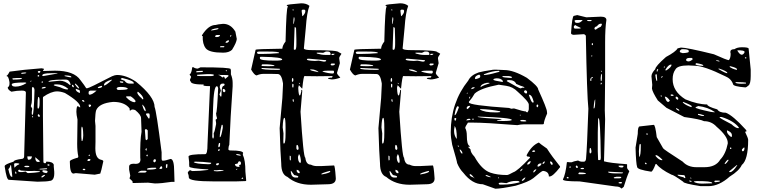

<svg xmlns="http://www.w3.org/2000/svg" viewBox="-20 -1110 4644 1177"><path d="M234.4 -691.4Q250 -689.5 250 -686.5L244.1 -677.7V-674.8H246.1L316.4 -676.8Q434.6 -676.8 473.6 -618.2Q500 -584 507.8 -570.3L512.7 -568.4Q524.4 -568.4 667 -642.6Q685.5 -650.4 697.3 -650.4Q752 -650.4 813.5 -609.4Q927.7 -516.6 927.7 -454.1Q938.5 -430.7 970.7 -176.8V-138.7Q970.7 -126 976.6 -125H981.4Q993.2 -125 1025.4 -135.7Q1047.9 -135.7 1047.9 -56.6Q1049.8 -24.4 1049.8 4.9H1031.2Q968.8 14.6 929.7 14.6L887.7 9.8L808.6 11.7H794.9Q792 11.7 792 1L774.4 -15.6V-17.6L778.3 -31.2V-34.2L771.5 -70.3V-87.9Q771.5 -106.4 799.8 -106.4Q847.7 -99.6 839.8 -142.6Q837.9 -248 847.7 -301.8V-303.7L844.7 -385.7Q844.7 -406.2 808.6 -435.5L796.9 -438.5H788.1L777.3 -431.6Q774.4 -431.6 774.4 -445.3Q744.1 -485.4 673.8 -485.4Q586.9 -477.5 569.3 -433.6Q564.5 -418.9 562.5 -369.1L565.4 -337.9V-240.2L564.5 -201.2Q564.5 -138.7 598.6 -130.9Q613.3 -127.9 613.3 -121.1Q599.6 -56.6 594.7 -45.9L560.5 -39.1L444.3 -48.8L430.7 -45.9Q408.2 -45.9 408.2 -116.2V-121.1Q408.2 -128.9 449.2 -141.6Q460 -141.6 460 -151.4Q453.1 -181.6 453.1 -228.5L455.1 -377Q448.2 -407.2 448.2 -424.8Q449.2 -459 456.1 -459H458L468.8 -452.1H471.7V-454.1Q471.7 -484.4 377.9 -540Q351.6 -549.8 330.1 -549.8Q293 -549.8 244.1 -515.6L243.2 -508.8V-399.4L246.1 -114.3L252.9 -109.4H257.8Q261.7 -109.4 263.7 -119.1H266.6Q302.7 -119.1 309.6 -100.6V-88.9L312.5 -57.6Q315.4 -1 283.2 -1Q272.5 2.9 210 3.9L34.2 -7.8Q20.5 -7.8 8.8 -88.9V-91.8Q8.8 -102.5 63.5 -119.1Q63.5 -129.9 118.2 -136.7Q127.9 -140.6 127.9 -150.4L136.7 -467.8L138.7 -543Q138.7 -554.7 113.3 -554.7Q84 -554.7 49.8 -547.9Q27.3 -560.5 27.3 -574.2Q38.1 -581.1 38.1 -595.7V-606.4Q32.2 -642.6 22.5 -642.6L20.5 -643.6V-645.5Q29.3 -650.4 39.1 -670.9Q119.1 -682.6 234.4 -691.4ZM175.8 -567.4V-499Q175.8 -478.5 168.9 -459L177.7 -444.3L174.8 -423.8V-410.2L177.7 -406.2H179.7Q187.5 -406.2 191.4 -554.7V-556.6Q191.4 -571.3 181.6 -577.1Q175.8 -575.2 175.8 -567.4ZM51.8 -592.8Q51.8 -579.1 75.2 -579.1Q107.4 -579.1 140.6 -599.6V-602.5L134.8 -604.5Q51.8 -604.5 51.8 -592.8ZM277.3 -609.4V-608.4L346.7 -615.2Q378.9 -615.2 408.2 -588.9H412.1V-594.7Q404.3 -622.1 384.8 -622.1H371.1Q279.3 -622.1 277.3 -609.4ZM719.7 -625Q719.7 -623 743.2 -615.2Q755.9 -597.7 772.5 -597.7H799.8V-601.6Q799.8 -615.2 729.5 -631.8H728.5Q720.7 -628.9 719.7 -625ZM90.8 -64.5Q90.8 -48.8 137.7 -58.6Q145.5 -48.8 153.3 -48.8Q195.3 -50.8 223.6 -55.7V-60.5L189.5 -62.5Q161.1 -59.6 107.4 -64.5L100.6 -69.3H95.7ZM309.6 -587.9Q309.6 -585 348.6 -575.2Q376 -561.5 393.6 -561.5H394.5L398.4 -565.4Q366.2 -592.8 328.1 -592.8H319.3Q309.6 -591.8 309.6 -587.9ZM752 -515.6Q781.2 -483.4 806.6 -483.4L810.5 -486.3V-492.2Q801.8 -505.9 781.2 -519.5H755.9ZM695.3 -568.4V-565.4Q699.2 -558.6 704.1 -558.6Q758.8 -558.6 763.7 -565.4Q758.8 -577.1 719.7 -577.1H717.8Q698.2 -577.1 695.3 -568.4ZM870.1 -317.4 868.2 -312.5 872.1 -259.8V-255.9L877 -251H878.9L885.7 -257.8V-310.5L878.9 -317.4ZM43 -96.7Q43 -84 31.2 -73.2Q41 -26.4 50.8 -26.4H55.7L47.9 -95.7L45.9 -96.7ZM480.5 -333 478.5 -321.3V-271.5L480.5 -246.1H485.4Q490.2 -260.7 490.2 -280.3V-281.2Q489.3 -333 482.4 -333ZM239.3 -645.5 244.1 -643.6 332 -659.2V-661.1H292Q239.3 -661.1 239.3 -647.5ZM523.4 -546.9V-534.2L528.3 -529.3Q544.9 -529.3 571.3 -553.7V-554.7H537.1Q527.3 -554.7 523.4 -546.9ZM213.9 -515.6Q210 -499 210 -469.7V-452.1L211.9 -444.3H213.9Q222.7 -444.3 222.7 -481.4V-492.2Q222.7 -515.6 215.8 -515.6ZM822.3 -546.9V-538.1Q830.1 -521.5 849.6 -506.8V-502H858.4V-503.9Q858.4 -521.5 827.1 -546.9ZM617.2 -587.9V-585.9H619.1Q628.9 -585.9 665 -618.2V-622.1Q617.2 -608.4 617.2 -587.9ZM881.8 -74.2V-70.3H899.4Q938.5 -71.3 938.5 -79.1L933.6 -82H929.7Q881.8 -82 881.8 -74.2ZM827.1 -54.7V-51.8H863.3Q876 -51.8 878.9 -58.6Q877 -63.5 868.2 -63.5H846.7Q840.8 -63.5 827.1 -54.7ZM875 -408.2 890.6 -383.8H895.5L897.5 -392.6V-404.3Q897.5 -413.1 892.6 -415H879.9Q876 -415 875 -408.2ZM147.5 -151.4Q148.4 -130.9 154.3 -130.9H157.2Q173.8 -130.9 175.8 -151.4ZM56.6 -629.9V-625L59.6 -622.1Q114.3 -622.1 114.3 -628.9L111.3 -631.8H82ZM66.4 -102.5 68.4 -83H70.3Q82 -97.7 97.7 -102.5V-107.4L85.9 -109.4H72.3Q67.4 -109.4 66.4 -102.5ZM239.3 -62.5Q239.3 -51.8 264.6 -48.8L271.5 -54.7V-59.6Q271.5 -65.4 244.1 -66.4ZM196.3 -146.5V-144.5Q196.3 -117.2 213.9 -117.2H220.7Q223.6 -117.2 223.6 -123ZM444.3 -565.4V-563.5Q444.3 -548.8 468.8 -540H469.7V-553.7Q469.7 -557.6 446.3 -565.4ZM852.5 -467.8V-464.8Q862.3 -428.7 872.1 -428.7H873V-430.7Q873 -449.2 854.5 -467.8ZM376 -647.5V-643.6Q404.3 -635.7 415 -635.7H417V-638.7Q417 -646.5 382.8 -647.5ZM439.5 -597.7V-592.8Q452.1 -573.2 461.9 -568.4H464.8V-570.3Q460 -584 441.4 -597.7ZM222.7 -75.2V-71.3H248L268.6 -73.2V-78.1H257.8ZM579.1 -572.3 581.1 -570.3H587.9Q606.4 -572.3 606.4 -582L601.6 -584Q582 -579.1 579.1 -572.3ZM919.9 -122.1V-120.1L924.8 -115.2H928.7L935.5 -122.1V-129.9L931.6 -133.8H926.8Q919.9 -130.9 919.9 -122.1ZM129.9 -91.8V-86.9L138.7 -85H150.4L159.2 -86.9V-91.8L150.4 -93.8H138.7ZM957 -75.2 959 -74.2H963.9Q972.7 -74.2 974.6 -79.1V-81.1Q974.6 -89.8 969.7 -90.8Q962.9 -90.8 957 -75.2ZM109.4 -661.1 113.3 -657.2Q141.6 -659.2 141.6 -664.1L133.8 -666Q109.4 -665 109.4 -661.1ZM997.1 -99.6V-84L1002 -79.1Q1005.9 -79.1 1006.8 -99.6L1004.9 -104.5H1002ZM233.4 -26.4V-24.4L237.3 -21.5Q248 -25.4 255.9 -35.2V-38.1Q244.1 -38.1 233.4 -26.4ZM524.4 -469.7 523.4 -464.8Q524.4 -454.1 528.3 -454.1H531.2L538.1 -460.9V-464.8Q537.1 -469.7 524.4 -469.7ZM236.3 -570.3V-567.4H243.2Q259.8 -569.3 259.8 -574.2V-577.1H250Q236.3 -575.2 236.3 -570.3ZM514.6 -127.9 519.5 -123H528.3L535.2 -129.9V-130.9L531.2 -134.8H521.5ZM714.8 -611.3V-608.4Q715.8 -602.5 728.5 -602.5H733.4L736.3 -606.4Q735.4 -611.3 722.7 -611.3ZM211.9 -406.2V-399.4L218.8 -392.6H220.7L223.6 -396.5V-403.3L216.8 -410.2H215.8ZM211.9 -670.9V-668L216.8 -663.1Q227.5 -663.1 227.5 -672.9L225.6 -674.8H215.8ZM420.9 -587.9Q420.9 -575.2 432.6 -575.2V-577.1Q432.6 -586.9 423.8 -590.8ZM483.4 -497.1Q483.4 -486.3 494.1 -486.3H497.1V-490.2Q494.1 -497.1 485.4 -497.1ZM487.3 -71.3V-68.4L496.1 -66.4L502.9 -68.4V-71.3L499 -75.2H490.2ZM271.5 -102.5V-95.7L280.3 -93.8L284.2 -98.6L280.3 -102.5ZM73.2 -58.6V-48.8L76.2 -44.9H80.1V-53.7L75.2 -58.6ZM872.1 -196.3V-191.4L875 -187.5H878.9V-201.2H877ZM210 -645.5V-643.6L213.9 -640.6H215.8L220.7 -643.6L218.8 -649.4H213.9ZM877 -157.2V-156.2L881.8 -150.4L885.7 -156.2V-159.2L881.8 -163.1ZM237.3 -611.3 234.4 -606.4 237.3 -602.5H239.3L243.2 -606.4V-609.4ZM523.4 -158.2V-155.3L528.3 -153.3L531.2 -158.2L528.3 -162.1H526.4ZM177.7 -399.4V-392.6L181.6 -389.6H182.6V-396.5L179.7 -399.4ZM166 -611.3V-609.4H168.9L172.9 -613.3V-615.2H168.9ZM218.8 -69.3V-71.3Q217.8 -70.3 215.8 -69.3Z M1347.7 -963.9Q1394.5 -963.9 1422.9 -916L1431.6 -871.1Q1429.7 -848.6 1402.3 -804.7Q1383.8 -787.1 1347.7 -787.1Q1262.7 -787.1 1241.7 -813.5Q1220.7 -839.8 1222.7 -888.7Q1217.8 -888.7 1217.8 -891.6V-893.6Q1257.8 -957 1301.8 -957Q1312.5 -960.9 1347.7 -963.9ZM1274.4 -923.8V-922.9Q1320.3 -928.7 1320.3 -934.6L1313.5 -937.5Q1274.4 -931.6 1274.4 -923.8ZM1299.8 -884.8 1306.6 -882.8H1308.6Q1325.2 -882.8 1329.1 -893.6L1327.1 -895.5H1311.5Q1299.8 -895.5 1297.9 -884.8ZM1390.6 -889.6V-884.8H1392.6L1397.5 -889.6V-895.5H1395.5ZM1363.3 -852.5V-847.7H1368.2Q1377.9 -847.7 1383.8 -857.4V-862.3H1379.9Q1371.1 -862.3 1363.3 -852.5ZM1329.1 -823.2V-820.3H1352.5L1356.4 -823.2L1352.5 -827.1H1332ZM1165 -698.2Q1176.8 -689.5 1192.4 -689.5L1209 -697.3Q1393.6 -697.3 1393.6 -686.5L1395.5 -677.7V-654.3Q1406.2 -628.9 1406.2 -601.6V-581.1Q1392.6 -392.6 1385.7 -221.7Q1380.9 -213.9 1379.9 -194.3Q1382.8 -187.5 1392.6 -187.5H1397.5Q1470.7 -187.5 1470.7 -170.9L1468.8 -168.9V-160.2Q1484.4 -127.9 1484.4 -57.6L1489.3 -2.9L1486.3 0L1426.8 2H1291Q1137.7 2 1137.7 -21.5Q1137.7 -36.1 1130.9 -50.8Q1134.8 -61.5 1144.5 -66.4H1147.5Q1154.3 -61.5 1160.2 -61.5H1163.1Q1208 -61.5 1256.8 -68.4V-71.3Q1140.6 -78.1 1140.6 -88.9L1139.6 -100.6V-116.2L1135.7 -150.4Q1135.7 -165 1238.3 -165Q1252 -165 1252 -225.6L1267.6 -582H1265.6Q1214.8 -582 1230.5 -591.8Q1149.4 -591.8 1149.4 -610.4Q1144.5 -612.3 1144.5 -621.1L1151.4 -637.7Q1151.4 -642.6 1142.6 -651.4V-653.3Q1154.3 -661.1 1158.2 -696.3L1160.2 -698.2ZM1182.6 -670.9V-667H1189.5Q1224.6 -667 1224.6 -671.9L1221.7 -675.8H1217.8Q1182.6 -675.8 1182.6 -670.9ZM1363.3 -677.7 1368.2 -672.9H1370.1V-677.7L1366.2 -681.6ZM1187.5 -651.4V-648.4Q1187.5 -643.6 1206.1 -643.6H1221.7H1226.6H1269.5Q1291 -643.6 1291 -649.4V-650.4Q1291 -659.2 1210.9 -653.3ZM1320.3 -652.3V-649.4Q1328.1 -649.4 1342.8 -635.7H1345.7Q1349.6 -635.7 1349.6 -640.6H1351.6Q1355.5 -639.6 1359.4 -627H1361.3L1379.9 -642.6V-649.4L1351.6 -650.4H1332ZM1327.1 -575.2 1334 -553.7 1325.2 -531.2Q1331.1 -517.6 1334 -517.6H1335.9L1337.9 -526.4V-534.2Q1337.9 -584 1352.5 -584L1356.4 -588.9V-594.7L1352.5 -597.7H1344.7Q1327.1 -597.7 1327.1 -575.2ZM1281.2 -271.5Q1283.2 -260.7 1286.1 -260.7Q1290 -260.7 1291 -273.4L1290 -293.9Q1295.9 -300.8 1304.7 -348.6V-356.4L1301.8 -376Q1310.5 -380.9 1310.5 -385.7Q1304.7 -401.4 1304.7 -415V-417Q1310.5 -417 1317.4 -570.3Q1313.5 -581.1 1310.5 -581.1H1308.6Q1290 -581.1 1286.1 -447.3ZM1345.7 -563.5V-556.6Q1345.7 -547.9 1352.5 -544.9H1356.4L1361.3 -549.8V-556.6Q1358.4 -562.5 1351.6 -565.4ZM1338.9 -344.7Q1327.1 -297.9 1327.1 -269.5H1329.1Q1335.9 -269.5 1345.7 -326.2V-335.9L1344.7 -344.7ZM1318.4 -216.8V-208H1322.3Q1329.1 -210 1329.1 -223.6V-233.4H1325.2Q1320.3 -233.4 1318.4 -216.8ZM1317.4 -191.4V-184.6H1322.3L1327.1 -189.5V-192.4L1324.2 -196.3H1322.3ZM1426.8 -162.1Q1434.6 -157.2 1455.1 -155.3V-158.2Q1455.1 -163.1 1438.5 -165H1429.7ZM1419.9 -103.5Q1421.9 -86.9 1443.4 -86.9H1448.2V-89.8L1445.3 -95.7Q1445.3 -97.7 1457 -102.5V-109.4Q1457 -118.2 1450.2 -121.1H1445.3Q1441.4 -120.1 1436.5 -107.4ZM1168 -117.2V-116.2Q1177.7 -105.5 1252 -103.5H1260.7Q1273.4 -103.5 1274.4 -109.4V-112.3Q1223.6 -119.1 1176.8 -119.1ZM1303.7 -102.5 1308.6 -96.7H1310.5Q1322.3 -96.7 1322.3 -109.4H1315.4Q1305.7 -109.4 1303.7 -102.5ZM1427.7 -71.3V-68.4H1429.7L1434.6 -73.2V-75.2H1431.6ZM1310.5 -66.4H1291V-61.5L1310.5 -59.6L1349.6 -62.5V-66.4H1342.8L1327.1 -68.4ZM1460.9 -16.6V-13.7H1467.8L1470.7 -16.6V-18.6L1467.8 -21.5H1465.8Z M1827.1 -1089.8Q1858.4 -1089.8 1877 -1074.2Q1861.3 -1035.2 1854.5 -937.5L1842.8 -813.5Q1842.8 -802.7 1895.5 -802.7Q2056.6 -802.7 2056.6 -789.1Q2061.5 -789.1 2073.2 -780.3Q2059.6 -760.7 2059.6 -754.9V-750L2063.5 -722.7L2045.9 -663.1Q2045.9 -654.3 2065.4 -635.7V-633.8Q2036.1 -623 2013.7 -623Q1991.2 -625 1991.2 -629.9V-631.8L2003.9 -633.8H2013.7L2018.6 -638.7V-642.6L2013.7 -643.6L1922.9 -642.6L1846.7 -643.6Q1840.8 -643.6 1833 -567.4H1831.1L1812.5 -587.9L1808.6 -574.2V-565.4Q1810.5 -526.4 1817.4 -524.4Q1822.3 -524.4 1827.1 -549.8V-558.6H1831.1L1833 -553.7L1822.3 -424.8Q1839.8 -143.6 1851.6 -143.6Q1856.4 -100.6 1885.7 -100.6Q1902.3 -91.8 1922.9 -91.8H1947.3L2027.3 -95.7Q2033.2 -95.7 2038.1 -23.4Q2043.9 19.5 1990.2 19.5L1885.7 22.5Q1797.9 22.5 1742.2 -25.4Q1704.1 -40 1704.1 -107.4Q1699.2 -161.1 1694.3 -324.2L1710.9 -508.8L1714.8 -588.9V-599.6Q1706.1 -656.2 1682.6 -656.2L1642.6 -657.2H1594.7Q1575.2 -657.2 1552.7 -647.5Q1539.1 -649.4 1519.5 -683.6L1546.9 -804.7Q1546.9 -809.6 1710.9 -811.5Q1710.9 -830.1 1730.5 -855.5Q1735.4 -1066.4 1744.1 -1066.4V-1071.3Q1744.1 -1074.2 1738.3 -1074.2V-1078.1Q1738.3 -1083 1827.1 -1089.8ZM1774.4 -1053.7V-1045.9H1779.3V-1050.8L1776.4 -1053.7ZM1829.1 -1045.9V-1043.9L1833 -1011.7H1835.9Q1851.6 -1028.3 1851.6 -1040V-1045.9L1846.7 -1050.8H1834ZM1781.2 -1004.9Q1778.3 -995.1 1778.3 -968.8V-963.9H1781.2L1785.2 -987.3V-1001ZM1786.1 -943.4 1781.2 -809.6V-807.6L1785.2 -804.7H1788.1Q1796.9 -804.7 1796.9 -838.9V-869.1L1794.9 -936.5Q1792 -943.4 1790 -943.4ZM1555.7 -789.1Q1555.7 -779.3 1566.4 -779.3H1586.9Q1636.7 -779.3 1690.4 -784.2V-786.1Q1690.4 -793.9 1624 -793.9H1566.4Q1555.7 -793 1555.7 -789.1ZM1960.9 -786.1 1943.4 -787.1H1921.9V-782.2Q1951.2 -773.4 1972.7 -773.4H2003.9Q2006.8 -773.4 2006.8 -779.3Q2004.9 -793.9 1991.2 -793.9H1977.5ZM2011.7 -777.3V-775.4L2015.6 -772.5Q2028.3 -772.5 2031.2 -779.3V-780.3H2015.6ZM1573.2 -758.8V-752Q1573.2 -738.3 1665 -738.3Q1710 -738.3 1710 -745.1Q1710 -759.8 1591.8 -761.7H1576.2ZM1861.3 -746.1V-745.1Q1861.3 -738.3 1911.1 -736.3L1933.6 -738.3L1963.9 -732.4H1969.7Q1979.5 -732.4 1979.5 -741.2H1977.5L1875 -750H1865.2ZM2006.8 -715.8V-713.9L2011.7 -709H2017.6Q2030.3 -709 2034.2 -717.8L2029.3 -720.7H2011.7ZM1583 -710.9Q1583 -705.1 1589.8 -705.1L1624 -704.1L1660.2 -705.1L1662.1 -707V-709Q1644.5 -715.8 1600.6 -715.8H1587.9ZM1583 -693.4V-690.4Q1583 -681.6 1685.5 -681.6L1697.3 -683.6V-684.6L1694.3 -688.5ZM1881.8 -684.6V-681.6Q1883.8 -676.8 1928.7 -668H1931.6V-669.9Q1912.1 -684.6 1888.7 -684.6ZM1957 -670.9Q1995.1 -659.2 2022.5 -659.2L2027.3 -664.1V-672.9L2024.4 -676.8H1993.2Q1957 -676.8 1957 -670.9ZM1769.5 -622.1V-611.3L1772.5 -608.4Q1778.3 -609.4 1778.3 -618.2V-623L1776.4 -631.8H1774.4Q1769.5 -629.9 1769.5 -622.1ZM1812.5 -602.5V-599.6L1817.4 -594.7H1819.3V-597.7L1813.5 -602.5ZM1772.5 -595.7 1771.5 -587.9V-582L1772.5 -574.2H1778.3L1779.3 -585.9V-592.8L1776.4 -595.7ZM1774.4 -502V-490.2L1778.3 -486.3H1781.2V-490.2L1779.3 -502ZM1712.9 -329.1 1717.8 -292 1716.8 -244.1 1717.8 -230.5H1721.7Q1730.5 -230.5 1730.5 -293.9V-326.2Q1730.5 -387.7 1723.6 -387.7Q1714.8 -387.7 1712.9 -329.1ZM1798.8 -221.7 1796.9 -212.9V-203.1Q1796.9 -193.4 1803.7 -191.4H1805.7Q1810.5 -192.4 1810.5 -201.2Q1807.6 -221.7 1801.8 -221.7ZM1812.5 -165 1806.6 -148.4Q1806.6 -118.2 1820.3 -110.4L1824.2 -116.2V-127.9Q1820.3 -162.1 1812.5 -165ZM1755.9 -155.3V-134.8L1757.8 -126H1758.8L1762.7 -129.9V-151.4L1758.8 -155.3ZM1799.8 -69.3 1798.8 -68.4V-59.6Q1801.8 -52.7 1808.6 -48.8H1817.4V-50.8Q1817.4 -65.4 1799.8 -69.3ZM1949.2 -42 1954.1 -41Q2004.9 -49.8 2004.9 -59.6L2002 -62.5Q1949.2 -48.8 1949.2 -42ZM1762.7 -61.5V-55.7Q1766.6 -21.5 1792 -21.5H1805.7L1808.6 -25.4V-27.3Q1808.6 -32.2 1783.2 -37.1L1765.6 -61.5Z M2432.6 -1089.8Q2463.9 -1089.8 2482.4 -1074.2Q2466.8 -1035.2 2460 -937.5L2448.2 -813.5Q2448.2 -802.7 2501 -802.7Q2662.1 -802.7 2662.1 -789.1Q2667 -789.1 2678.7 -780.3Q2665 -760.7 2665 -754.9V-750L2668.9 -722.7L2651.4 -663.1Q2651.4 -654.3 2670.9 -635.7V-633.8Q2641.6 -623 2619.1 -623Q2596.7 -625 2596.7 -629.9V-631.8L2609.4 -633.8H2619.1L2624 -638.7V-642.6L2619.1 -643.6L2528.3 -642.6L2452.1 -643.6Q2446.3 -643.6 2438.5 -567.4H2436.5L2418 -587.9L2414.1 -574.2V-565.4Q2416 -526.4 2422.9 -524.4Q2427.7 -524.4 2432.6 -549.8V-558.6H2436.5L2438.5 -553.7L2427.7 -424.8Q2445.3 -143.6 2457 -143.6Q2461.9 -100.6 2491.2 -100.6Q2507.8 -91.8 2528.3 -91.8H2552.7L2632.8 -95.7Q2638.7 -95.7 2643.6 -23.4Q2649.4 19.5 2595.7 19.5L2491.2 22.5Q2403.3 22.5 2347.7 -25.4Q2309.6 -40 2309.6 -107.4Q2304.7 -161.1 2299.8 -324.2L2316.4 -508.8L2320.3 -588.9V-599.6Q2311.5 -656.2 2288.1 -656.2L2248 -657.2H2200.2Q2180.7 -657.2 2158.2 -647.5Q2144.5 -649.4 2125 -683.6L2152.3 -804.7Q2152.3 -809.6 2316.4 -811.5Q2316.4 -830.1 2335.9 -855.5Q2340.8 -1066.4 2349.6 -1066.4V-1071.3Q2349.6 -1074.2 2343.8 -1074.2V-1078.1Q2343.8 -1083 2432.6 -1089.8ZM2379.9 -1053.7V-1045.9H2384.8V-1050.8L2381.8 -1053.7ZM2434.6 -1045.9V-1043.9L2438.5 -1011.7H2441.4Q2457 -1028.3 2457 -1040V-1045.9L2452.1 -1050.8H2439.5ZM2386.7 -1004.9Q2383.8 -995.1 2383.8 -968.8V-963.9H2386.7L2390.6 -987.3V-1001ZM2391.6 -943.4 2386.7 -809.6V-807.6L2390.6 -804.7H2393.6Q2402.3 -804.7 2402.3 -838.9V-869.1L2400.4 -936.5Q2397.5 -943.4 2395.5 -943.4ZM2161.1 -789.1Q2161.1 -779.3 2171.9 -779.3H2192.4Q2242.2 -779.3 2295.9 -784.2V-786.1Q2295.9 -793.9 2229.5 -793.9H2171.9Q2161.1 -793 2161.1 -789.1ZM2566.4 -786.1 2548.8 -787.1H2527.3V-782.2Q2556.6 -773.4 2578.1 -773.4H2609.4Q2612.3 -773.4 2612.3 -779.3Q2610.4 -793.9 2596.7 -793.9H2583ZM2617.2 -777.3V-775.4L2621.1 -772.5Q2633.8 -772.5 2636.7 -779.3V-780.3H2621.1ZM2178.7 -758.8V-752Q2178.7 -738.3 2270.5 -738.3Q2315.4 -738.3 2315.4 -745.1Q2315.4 -759.8 2197.3 -761.7H2181.6ZM2466.8 -746.1V-745.1Q2466.8 -738.3 2516.6 -736.3L2539.1 -738.3L2569.3 -732.4H2575.2Q2585 -732.4 2585 -741.2H2583L2480.5 -750H2470.7ZM2612.3 -715.8V-713.9L2617.2 -709H2623Q2635.7 -709 2639.6 -717.8L2634.8 -720.7H2617.2ZM2188.5 -710.9Q2188.5 -705.1 2195.3 -705.1L2229.5 -704.1L2265.6 -705.1L2267.6 -707V-709Q2250 -715.8 2206.1 -715.8H2193.4ZM2188.5 -693.4V-690.4Q2188.5 -681.6 2291 -681.6L2302.7 -683.6V-684.6L2299.8 -688.5ZM2487.3 -684.6V-681.6Q2489.3 -676.8 2534.2 -668H2537.1V-669.9Q2517.6 -684.6 2494.1 -684.6ZM2562.5 -670.9Q2600.6 -659.2 2627.9 -659.2L2632.8 -664.1V-672.9L2629.9 -676.8H2598.6Q2562.5 -676.8 2562.5 -670.9ZM2375 -622.1V-611.3L2377.9 -608.4Q2383.8 -609.4 2383.8 -618.2V-623L2381.8 -631.8H2379.9Q2375 -629.9 2375 -622.1ZM2418 -602.5V-599.6L2422.9 -594.7H2424.8V-597.7L2418.9 -602.5ZM2377.9 -595.7 2377 -587.9V-582L2377.9 -574.2H2383.8L2384.8 -585.9V-592.8L2381.8 -595.7ZM2379.9 -502V-490.2L2383.8 -486.3H2386.7V-490.2L2384.8 -502ZM2318.4 -329.1 2323.2 -292 2322.3 -244.1 2323.2 -230.5H2327.1Q2335.9 -230.5 2335.9 -293.9V-326.2Q2335.9 -387.7 2329.1 -387.7Q2320.3 -387.7 2318.4 -329.1ZM2404.3 -221.7 2402.3 -212.9V-203.1Q2402.3 -193.4 2409.2 -191.4H2411.1Q2416 -192.4 2416 -201.2Q2413.1 -221.7 2407.2 -221.7ZM2418 -165 2412.1 -148.4Q2412.1 -118.2 2425.8 -110.4L2429.7 -116.2V-127.9Q2425.8 -162.1 2418 -165ZM2361.3 -155.3V-134.8L2363.3 -126H2364.3L2368.2 -129.9V-151.4L2364.3 -155.3ZM2405.3 -69.3 2404.3 -68.4V-59.6Q2407.2 -52.7 2414.1 -48.8H2422.9V-50.8Q2422.9 -65.4 2405.3 -69.3ZM2554.7 -42 2559.6 -41Q2610.4 -49.8 2610.4 -59.6L2607.4 -62.5Q2554.7 -48.8 2554.7 -42ZM2368.2 -61.5V-55.7Q2372.1 -21.5 2397.5 -21.5H2411.1L2414.1 -25.4V-27.3Q2414.1 -32.2 2388.7 -37.1L2371.1 -61.5Z M3071.3 -680.7Q3127.9 -680.7 3210 -632.8Q3279.3 -581.1 3279.3 -561.5Q3333 -444.3 3333 -424.8L3334 -414.1Q3313.5 -367.2 3313.5 -349.6L3305.7 -347.7H3189.5Q3172.9 -347.7 3151.4 -342.8Q2955.1 -358.4 2877.9 -358.4H2848.6Q2832 -334 2832 -325.2Q2841.8 -307.6 2841.8 -277.3Q2841.8 -224.6 2857.4 -215.8L2859.4 -209V-208L2850.6 -210.9V-208L2864.3 -194.3Q2864.3 -174.8 2888.7 -149.4Q2932.6 -70.3 2985.4 -51.8Q3027.3 -37.1 3087.9 -37.1Q3096.7 -37.1 3126 -53.7Q3152.3 -61.5 3228.5 -142.6V-146.5Q3228.5 -149.4 3210.9 -151.4L3208 -158.2Q3239.3 -218.8 3283.2 -236.3Q3288.1 -230.5 3333 -199.2Q3363.3 -151.4 3413.1 -89.8V-85Q3369.1 -28.3 3349.6 -28.3H3344.7Q3344.7 -58.6 3308.6 -62.5Q3300.8 -62.5 3249 -17.6Q3220.7 4.9 3141.6 28.3Q3050.8 46.9 3016.6 46.9L2939.5 19.5Q2875 19.5 2820.3 -50.8Q2796.9 -74.2 2782.2 -110.4Q2782.2 -119.1 2752 -222.7Q2743.2 -266.6 2743.2 -297.9V-299.8Q2743.2 -482.4 2850.6 -616.2Q2866.2 -649.4 2914.1 -666Q2942.4 -673.8 2992.2 -680.7Q3003.9 -685.5 3071.3 -680.7ZM2946.3 -650.4H2948.2Q2973.6 -650.4 3030.3 -667Q3042 -668 3042 -672.9L3039.1 -675.8H3037.1Q2999 -675.8 2948.2 -655.3L2946.3 -653.3ZM2891.6 -629.9V-627.9L2895.5 -625H2896.5Q2923.8 -631.8 2923.8 -638.7V-646.5L2918.9 -652.3H2916Q2891.6 -644.5 2891.6 -629.9ZM3060.5 -643.6V-639.6Q3060.5 -634.8 3115.2 -631.8L3117.2 -632.8V-636.7Q3117.2 -641.6 3100.6 -643.6ZM3004.9 -623V-621.1Q3004.9 -616.2 3060.5 -607.4L3062.5 -609.4V-614.3Q3051.8 -629.9 3026.4 -629.9H3021.5Q3004.9 -627.9 3004.9 -623ZM3086.9 -614.3V-612.3Q3164.1 -568.4 3169.9 -568.4H3171.9L3185.5 -573.2L3192.4 -571.3L3194.3 -573.2V-575.2Q3187.5 -580.1 3171.9 -584L3144.5 -595.7Q3134.8 -619.1 3100.6 -619.1H3096.7Q3086.9 -618.2 3086.9 -614.3ZM2925.8 -575.2Q2938.5 -585.9 2980.5 -598.6V-600.6L2978.5 -602.5H2964.8Q2925.8 -594.7 2925.8 -575.2ZM2854.5 -486.3V-482.4Q2854.5 -464.8 3100.6 -448.2L3114.3 -443.4L3130.9 -445.3Q3188.5 -426.8 3204.1 -426.8Q3204.1 -422.9 3212.9 -420.9Q3221.7 -431.6 3221.7 -443.4V-468.8Q3221.7 -487.3 3153.3 -547.9Q3124 -578.1 3083 -584L3037.1 -590.8Q2924.8 -569.3 2889.6 -536.1Q2876 -510.7 2854.5 -486.3ZM2869.1 -566.4V-563.5H2871.1Q2889.6 -568.4 2889.6 -573.2V-575.2H2882.8Q2874 -575.2 2869.1 -566.4ZM3192.4 -547.9Q3196.3 -537.1 3206.1 -537.1H3208L3210.9 -541V-549.8L3204.1 -556.6Q3192.4 -556.6 3192.4 -547.9ZM2840.8 -537.1V-536.1H2843.8L2847.7 -539.1V-541H2843.8ZM3221.7 -529.3Q3235.4 -486.3 3244.1 -481.4H3249L3252 -484.4Q3241.2 -527.3 3228.5 -527.3L3226.6 -529.3ZM2855.5 -506.8V-504.9Q2862.3 -507.8 2862.3 -516.6V-518.6Q2855.5 -515.6 2855.5 -506.8ZM3269.5 -465.8V-457L3272.5 -452.1Q3279.3 -454.1 3279.3 -461.9V-465.8L3276.4 -468.8H3272.5ZM2840.8 -450.2V-445.3L2843.8 -441.4H2845.7Q2855.5 -447.3 2861.3 -457V-460.9H2855.5Q2845.7 -460.9 2840.8 -450.2ZM2784.2 -459Q2773.4 -449.2 2766.6 -404.3H2768.6Q2776.4 -404.3 2793 -452.1Q2791 -459 2784.2 -459ZM2922.9 -441.4V-438.5Q2949.2 -420.9 3016.6 -420.9H3028.3L3045.9 -422.9V-427.7Q2983.4 -440.4 2922.9 -441.4ZM3167 -406.2V-402.3H3171.9V-406.2ZM2909.2 -395.5V-392.6Q2941.4 -385.7 3052.7 -379.9L3053.7 -378.9V-377L3025.4 -373Q3025.4 -368.2 3060.5 -368.2Q3117.2 -368.2 3117.2 -375Q3117.2 -388.7 2909.2 -395.5ZM2766.6 -386.7 2765.6 -378.9Q2766.6 -370.1 2770.5 -370.1Q2775.4 -370.1 2777.3 -383.8L2772.5 -386.7ZM2876 -381.8V-375H2882.8V-379.9L2881.8 -381.8V-383.8ZM2838.9 -373V-372.1H2840.8L2864.3 -375V-377L2859.4 -381.8H2855.5Q2842.8 -381.8 2838.9 -373ZM3168.9 -370.1Q3168.9 -365.2 3192.4 -365.2L3206.1 -366.2V-368.2Q3206.1 -375 3178.7 -375Q3168.9 -373 3168.9 -370.1ZM2766.6 -335.9 2765.6 -334V-331.1L2766.6 -329.1Q2763.7 -322.3 2763.7 -310.5V-304.7Q2763.7 -282.2 2777.3 -260.7H2780.3Q2780.3 -327.1 2766.6 -335.9ZM2786.1 -217.8V-214.8L2789.1 -210.9H2793V-214.8L2789.1 -217.8ZM2799.8 -194.3 2797.9 -192.4V-190.4Q2805.7 -168 2813.5 -168L2814.5 -169.9V-171.9Q2814.5 -182.6 2799.8 -194.3ZM3242.2 -181.6 3245.1 -178.7H3251Q3259.8 -178.7 3260.7 -183.6L3255.9 -188.5H3253.9Q3245.1 -188.5 3242.2 -181.6ZM3210.9 -103.5 3212.9 -101.6H3214.8Q3228.5 -101.6 3233.4 -120.1V-122.1Q3218.8 -122.1 3210.9 -103.5ZM3305.7 -106.4 3306.6 -105.5H3310.5Q3319.3 -109.4 3319.3 -119.1V-120.1H3315.4Q3305.7 -113.3 3305.7 -106.4ZM3353.5 -120.1 3351.6 -119.1V-117.2Q3356.4 -99.6 3363.3 -99.6H3365.2L3368.2 -103.5V-105.5Q3365.2 -120.1 3353.5 -120.1ZM3274.4 -91.8 3278.3 -87.9Q3298.8 -94.7 3298.8 -106.4V-108.4H3296.9Q3277.3 -108.4 3274.4 -91.8ZM3168.9 -60.5H3171.9Q3179.7 -64.5 3183.6 -74.2L3182.6 -76.2Q3168.9 -68.4 3168.9 -60.5ZM3249 -53.7H3253.9Q3267.6 -66.4 3267.6 -72.3H3265.6Q3249 -66.4 3249 -53.7ZM2859.4 -42V-37.1Q2860.4 -29.3 2882.8 -21.5L2888.7 -16.6V-17.6Q2872.1 -39.1 2864.3 -42ZM2957 -37.1V-35.2Q2957 -29.3 2985.4 -23.4L2987.3 -24.4V-26.4Q2967.8 -37.1 2958 -37.1ZM3033.2 -21.5V-17.6H3039.1V-21.5ZM3178.7 -1Q3192.4 -1 3201.2 -21.5H3197.3Q3178.7 -10.7 3178.7 -1ZM3085 12.7 3055.7 9.8H3050.8Q3038.1 9.8 3037.1 14.6V16.6L3042 21.5H3066.4Q3111.3 21.5 3165 7.8V5.9Q3163.1 -1 3149.4 -1H3142.6Q3111.3 -1 3085 12.7Z M3518.6 -1017.6 3574.2 -1003.9 3663.1 -1007.8Q3697.3 -1007.8 3697.3 -987.3Q3689.5 -937.5 3689.5 -850.6V-636.7L3687.5 -433.6L3689.5 -378.9L3682.6 -121.1Q3719.7 -110.4 3822.3 -103.5L3824.2 -101.6V-83Q3824.2 -75.2 3837.9 -60.5Q3822.3 -26.4 3803.7 35.2L3792 44.9H3788.1Q3779.3 33.2 3753.9 33.2L3532.2 2Q3430.7 2 3430.7 -9.8Q3447.3 -42 3455.1 -115.2H3458V-117.2L3470.7 -115.2H3484.4Q3495.1 -121.1 3523.4 -126Q3536.1 -119.1 3543.9 -119.1H3559.6Q3573.2 -119.1 3573.2 -146.5Q3578.1 -193.4 3586.9 -443.4Q3578.1 -524.4 3571.3 -891.6Q3564.5 -900.4 3557.6 -900.4L3496.1 -896.5Q3480.5 -898.4 3480.5 -907.2Q3487.3 -1012.7 3498 -1012.7ZM3502.9 -985.4V-982.4Q3502.9 -969.7 3516.6 -969.7H3521.5Q3537.1 -969.7 3550.8 -985.4V-987.3H3511.7ZM3578.1 -983.4 3587.9 -980.5H3601.6L3607.4 -985.4V-987.3H3581.1ZM3624 -934.6V-932.6L3627.9 -928.7H3632.8Q3647.5 -940.4 3663.1 -946.3Q3669.9 -956.1 3669.9 -961.9L3667 -964.8H3663.1Q3650.4 -964.8 3639.6 -949.2Q3624 -945.3 3624 -934.6ZM3498 -949.2V-939.5L3502.9 -934.6H3530.3L3539.1 -935.5V-939.5L3514.6 -951.2L3507.8 -956.1H3504.9ZM3607.4 -841.8V-836.9L3610.4 -833H3612.3L3615.2 -836.9V-841.8L3612.3 -845.7H3610.4ZM3603.5 -766.6V-764.6H3610.4V-770.5H3607.4ZM3663.1 -675.8V-674.8L3668.9 -668.9H3669.9V-672.9L3667 -675.8ZM3665 -657.2 3662.1 -629.9 3663.1 -613.3H3665Q3669.9 -613.3 3669.9 -631.8V-652.3ZM3598.6 -621.1V-616.2L3601.6 -613.3L3605.5 -616.2V-623L3603.5 -625Q3603.5 -628.9 3615.2 -633.8V-636.7H3608.4Q3598.6 -630.9 3598.6 -621.1ZM3663.1 -602.5 3662.1 -593.8V-592.8H3665L3668.9 -595.7V-602.5ZM3619.1 -449.2V-445.3H3621.1Q3628.9 -445.3 3628.9 -500Q3623 -500 3619.1 -449.2ZM3649.4 -385.7 3646.5 -381.8 3644.5 -296.9V-182.6L3646.5 -130.9L3648.4 -128.9H3658.2Q3662.1 -128.9 3663.1 -141.6Q3660.2 -385.7 3649.4 -385.7ZM3593.8 -183.6V-178.7Q3594.7 -168.9 3598.6 -168.9L3605.5 -175.8V-185.5Q3603.5 -203.1 3598.6 -203.1Q3593.8 -203.1 3593.8 -183.6ZM3509.8 -91.8V-89.8Q3509.8 -80.1 3519.5 -80.1H3521.5V-89.8L3516.6 -94.7H3512.7ZM3771.5 -93.8V-91.8Q3775.4 -83 3794.9 -83L3801.8 -87.9V-93.8L3793 -94.7H3779.3ZM3470.7 -86.9V-83L3475.6 -81.1L3478.5 -85L3477.5 -89.8H3473.6ZM3539.1 -76.2V-74.2L3546.9 -73.2H3555.7L3559.6 -76.2V-80.1L3550.8 -81.1H3548.8Q3539.1 -80.1 3539.1 -76.2ZM3708 -57.6V-55.7Q3708 -47.9 3753.9 -46.9H3790L3798.8 -48.8V-52.7L3786.1 -53.7ZM3525.4 -46.9V-45.9L3528.3 -42H3548.8Q3571.3 -42 3571.3 -46.9V-48.8Q3556.6 -52.7 3533.2 -52.7H3530.3ZM3742.2 -19.5 3747.1 -16.6H3774.4Q3787.1 -16.6 3788.1 -21.5V-25.4L3779.3 -26.4H3758.8Q3742.2 -24.4 3742.2 -19.5ZM3453.1 -19.5 3457 -16.6H3463.9L3466.8 -19.5L3461.9 -25.4H3458ZM3772.5 7.8V12.7L3781.2 14.6H3785.2L3793 12.7V7.8L3785.2 5.9H3781.2Z M4154.3 -818.4Q4190.4 -818.4 4356.4 -777.3Q4436.5 -741.2 4448.2 -741.2Q4459 -753.9 4459 -779.3V-781.2L4457 -791Q4457 -808.6 4482.4 -808.6Q4499 -820.3 4528.3 -820.3Q4569.3 -820.3 4569.3 -811.5L4582 -683.6V-644.5Q4582 -595.7 4568.4 -585.9Q4555.7 -574.2 4548.8 -574.2Q4473.6 -580.1 4473.6 -594.7Q4461.9 -627.9 4425.8 -642.6Q4294.9 -707 4238.3 -707L4200.2 -709Q4132.8 -709 4120.1 -683.6Q4103.5 -661.1 4103.5 -625V-624Q4103.5 -549.8 4181.6 -501Q4256.8 -469.7 4315.4 -469.7Q4315.4 -457 4377 -439.5Q4389.6 -418.9 4429.7 -418.9Q4472.7 -402.3 4550.8 -316.4L4555.7 -309.6V-305.7Q4555.7 -302.7 4547.9 -302.7V-300.8Q4566.4 -262.7 4566.4 -252.9Q4566.4 -129.9 4527.3 -98.6Q4511.7 -63.5 4453.1 -27.3Q4387.7 31.2 4322.3 31.2H4275.4Q4168 14.6 4168 3.9Q4107.4 -39.1 4096.7 -39.1Q4030.3 -71.3 4003.9 -104.5H3999Q3981.4 -57.6 3971.7 -57.6Q3885.7 -70.3 3885.7 -86.9Q3878.9 -105.5 3876 -205.1L3889.6 -289.1Q3889.6 -335 3901.4 -335L3987.3 -344.7Q3997.1 -344.7 4005.9 -269.5L4044.9 -201.2Q4044.9 -196.3 4165 -119.1Q4196.3 -85 4250 -85H4297.9Q4368.2 -85 4395.5 -131.8Q4428.7 -166 4441.4 -230.5V-234.4Q4441.4 -274.4 4373 -333Q4341.8 -367.2 4295.9 -367.2Q4274.4 -378.9 4174.8 -392.6L4065.4 -449.2L4012.7 -494.1Q3979.5 -545.9 3976.6 -567.4L3978.5 -589.8L3973.6 -642.6Q3973.6 -661.1 3997.1 -686.5Q3997.1 -703.1 4062.5 -760.7Q4123 -793 4133.8 -813.5ZM4147.5 -797.9V-793Q4147.5 -788.1 4165 -784.2Q4202.1 -786.1 4202.1 -793V-797.9Q4202.1 -808.6 4163.1 -808.6Q4154.3 -808.6 4147.5 -797.9ZM4501 -801.8V-797.9Q4515.6 -774.4 4527.3 -774.4Q4537.1 -775.4 4543.9 -788.1V-793Q4543.9 -801.8 4501 -801.8ZM4545.9 -754.9 4548.8 -752H4554.7V-758.8H4548.8ZM4185.5 -740.2Q4192.4 -733.4 4199.2 -733.4Q4213.9 -733.4 4227.5 -748L4220.7 -754.9H4206.1Q4185.5 -754.9 4185.5 -740.2ZM4370.1 -741.2V-740.2Q4370.1 -735.4 4386.7 -733.4H4390.6V-734.4Q4390.6 -739.3 4370.1 -741.2ZM4243.2 -717.8Q4243.2 -708 4291 -706.1V-709Q4291 -715.8 4250 -722.7H4248ZM4058.6 -679.7 4060.5 -678.7H4065.4Q4096.7 -699.2 4096.7 -712.9L4094.7 -713.9H4092.8Q4077.1 -713.9 4058.6 -681.6ZM4452.1 -700.2Q4469.7 -687.5 4496.1 -681.6L4498 -683.6V-685.5Q4498 -694.3 4457 -704.1H4455.1ZM4048.8 -699.2 4049.8 -697.3V-695.3L4055.7 -697.3V-702.1H4051.8ZM4386.7 -690.4 4384.8 -688.5V-686.5Q4426.8 -661.1 4438.5 -661.1V-663.1Q4438.5 -672.9 4386.7 -690.4ZM4008.8 -686.5 4005.9 -676.8V-672.9L4008.8 -669.9L4014.6 -683.6V-685.5ZM3997.1 -651.4Q3999 -630.9 4003.9 -615.2H4008.8V-617.2L4005.9 -654.3H4001ZM4033.2 -637.7V-633.8H4036.1L4042 -638.7V-642.6H4038.1ZM4487.3 -603.5Q4496.1 -596.7 4525.4 -596.7L4552.7 -597.7V-603.5Q4536.1 -606.4 4502.9 -606.4H4491.2ZM4090.8 -528.3V-526.4L4094.7 -522.5H4108.4V-526.4Q4107.4 -531.2 4094.7 -531.2ZM4029.3 -522.5V-521.5L4033.2 -517.6H4036.1V-522.5L4033.2 -526.4ZM4055.7 -517.6V-514.6Q4065.4 -485.4 4074.2 -485.4H4079.1L4085.9 -492.2V-494.1Q4069.3 -517.6 4056.6 -517.6ZM4124 -517.6 4122.1 -515.6V-507.8L4130.9 -499H4133.8L4137.7 -502V-508.8Q4132.8 -517.6 4124 -517.6ZM4168 -485.4 4166 -483.4V-481.4Q4182.6 -464.8 4217.8 -453.1L4220.7 -458Q4220.7 -464.8 4168 -485.4ZM4243.2 -451.2Q4243.2 -444.3 4338.9 -423.8L4356.4 -421.9H4361.3V-423.8Q4319.3 -453.1 4260.7 -460Q4243.2 -453.1 4243.2 -451.2ZM4125 -447.3 4124 -446.3Q4124 -438.5 4142.6 -430.7L4144.5 -432.6Q4144.5 -439.5 4125 -447.3ZM4258.8 -412.1V-406.2L4281.2 -399.4H4295.9V-403.3Q4269.5 -412.1 4258.8 -412.1ZM4391.6 -392.6V-389.6Q4397.5 -382.8 4463.9 -348.6Q4490.2 -324.2 4504.9 -324.2H4506.8L4509.8 -328.1Q4478.5 -369.1 4404.3 -392.6ZM4436.5 -310.5V-303.7Q4436.5 -290 4460 -271.5H4466.8V-282.2Q4466.8 -298.8 4438.5 -310.5ZM3942.4 -292V-287.1L3946.3 -283.2L3951.2 -287.1L3949.2 -292ZM3896.5 -182.6 3898.4 -148.4H3899.4Q3908.2 -156.2 3908.2 -213.9V-223.6L3905.3 -227.5H3903.3Q3898.4 -227.5 3896.5 -182.6ZM4455.1 -205.1V-198.2L4460 -196.3L4463.9 -200.2L4461.9 -205.1ZM4528.3 -194.3V-186.5L4532.2 -182.6H4535.2Q4543.9 -185.5 4543.9 -205.1H4539.1ZM3999 -159.2V-153.3Q4019.5 -127.9 4038.1 -127.9H4040V-131.8Q4011.7 -159.2 4002 -159.2ZM4422.9 -109.4V-104.5H4425.8Q4437.5 -112.3 4446.3 -127.9L4443.4 -131.8Q4432.6 -126 4422.9 -109.4ZM3933.6 -112.3V-107.4L3939.5 -102.5H3940.4L3944.3 -105.5V-107.4L3939.5 -112.3ZM4450.2 -59.6V-57.6Q4450.2 -54.7 4455.1 -54.7Q4472.7 -54.7 4500 -97.7H4496.1ZM4133.8 -39.1V-37.1Q4133.8 -31.2 4169.9 -23.4L4174.8 -18.6H4181.6Q4178.7 -36.1 4172.9 -36.1ZM4212.9 -22.5V-15.6H4217.8V-18.6L4213.9 -22.5ZM4204.1 -2.9V-2L4209 3.9H4219.7V2Q4217.8 -2.9 4206.1 -2.9ZM4359.4 0V3.9L4363.3 6.8H4368.2Q4393.6 4.9 4393.6 0L4390.6 -2.9H4363.3ZM4233.4 4.9Q4252 15.6 4284.2 15.6H4286.1L4345.7 13.7V10.7Q4341.8 0 4252 0Q4233.4 0 4233.4 4.9Z"/></svg>

Font: Love Ya Like A Sister
Style: Regular
Weight: 400
Designer: Kimberly Geswein
Foundry: Kimberly Geswein
Version: Version 1.002 2007